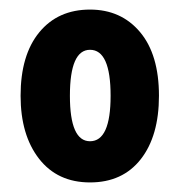

<svg xmlns="http://www.w3.org/2000/svg" viewBox="-20 -742 376 401"><path d="M312 -542Q312 -458 274 -409.5Q236 -361 168 -361Q100 -361 61.5 -410.5Q23 -460 23 -542Q23 -627 62 -674.5Q101 -722 168 -722Q233 -722 272.5 -675Q312 -628 312 -542ZM126 -542Q126 -447 168 -447Q211 -447 211 -542Q211 -638 168 -638Q126 -638 126 -542Z"/></svg>

Font: Noto Sans Arabic ExtCond ExtBd
Style: Regular
Weight: 800
Width: 2
Designer: Monotype Design Team, Nadine Chahine, Nizar Qandah and Khaled Hosny
Foundry: Monotype Imaging Inc.
Version: Version 2.012; ttfautohint (v1.8.4.7-5d5b)